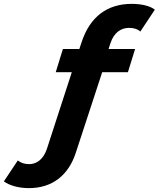

<svg xmlns="http://www.w3.org/2000/svg" viewBox="-197 -770 820 992"><path d="M470 -626C494 -626 514 -620 528 -607L603 -720C578 -740 533 -750 483 -750C358 -750 267 -684 224 -550L213 -517H128L91 -397H174L45 0C27 53 -7 78 -47 78C-71 78 -90 71 -105 59L-177 167C-151 187 -103 202 -48 202C70 202 157 139 196 15L331 -397H464L501 -517H364L374 -548C392 -601 427 -626 470 -626Z"/></svg>

Font: AWKNG-Font
Style: Bold Italic
Weight: 700
Italic angle: -11.3°
Designer: Awakening Church
Foundry: Awakening Church
Version: Version 1.700;PS 001.700;hotconv 1.0.88;makeotf.lib2.5.64775